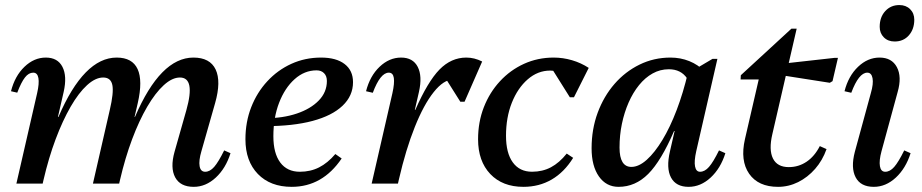

<svg xmlns="http://www.w3.org/2000/svg" viewBox="-20 -723 3629 756"><path d="M742.9 12.7Q689.8 12.7 669.7 -24.8Q649.7 -62.3 667.2 -125.1L713.8 -289.3Q749.9 -417.8 688.5 -417.8Q657.9 -417.8 624.9 -387.7Q591.9 -357.7 559.7 -302.8Q527.6 -247.8 500.2 -174.7Q472.8 -101.6 452.6 -14.8H405L461.6 -262.5H511.4Q611.9 -496.3 741.5 -496.3Q806.8 -496.3 829.1 -449.4Q851.3 -402.4 827 -317L773 -127.5Q762.1 -90.4 766 -68.6Q769.8 -46.7 787.9 -46.7Q806.6 -46.7 823.4 -65.9Q840.1 -85.1 862.7 -130.8L887.6 -119.8Q869 -60.2 829.6 -23.7Q790.2 12.7 742.9 12.7ZM44.5 0 126.2 -356.1Q135 -394.6 131.2 -415.8Q127.3 -436.9 110.9 -436.9Q92.9 -436.9 78.3 -418.1Q63.6 -399.3 47.9 -358.1L23.3 -363.8Q38.6 -423.9 76.4 -460.1Q114.2 -496.3 160.3 -496.3Q207.1 -496.3 225.9 -459.7Q244.7 -423.1 230.7 -361.1L148 0ZM103.8 -14.8 160.4 -262.5H210.1Q310.6 -496.3 439.4 -496.3Q500.9 -496.3 521.8 -451Q542.7 -405.7 522.4 -317L449.2 0H345.9L412.1 -289.3Q428.4 -358.4 422.4 -388.1Q416.4 -417.8 386.4 -417.8Q355.9 -417.8 322.8 -387.7Q289.8 -357.7 258.1 -302.8Q226.4 -247.8 199 -174.7Q171.6 -101.6 151.4 -14.8Z M1128.5 12.7Q1044.5 12.7 995.4 -37.9Q946.4 -88.6 946.4 -174.6Q946.4 -242.6 969.1 -300.8Q991.8 -359 1032.5 -403Q1073.2 -447.1 1127.3 -471.7Q1181.4 -496.3 1244.2 -496.3Q1304 -496.3 1337 -470.8Q1370 -445.4 1370 -399.4Q1370 -345.8 1328.8 -306.6Q1287.6 -267.4 1210.5 -246.8Q1133.5 -226.3 1025.8 -226.3V-257.5Q1093.9 -257.5 1148.3 -275.8Q1202.8 -294.1 1234.9 -327Q1267.1 -359.9 1267.1 -404.2Q1267.1 -423.7 1256 -434.8Q1245 -446 1226.5 -446Q1178.8 -446 1140.1 -411.3Q1101.4 -376.7 1078.9 -318.2Q1056.4 -259.8 1056.4 -186.5Q1056.4 -119.6 1083.5 -83.1Q1110.7 -46.7 1160.7 -46.7Q1202.4 -46.7 1236.3 -63.9Q1270.3 -81.1 1300.4 -116.5L1325.3 -99Q1249.8 12.7 1128.5 12.7Z M1503.2 -17.1 1565.5 -290.3H1615.3Q1664.5 -402.2 1710.6 -449.3Q1756.7 -496.3 1816.2 -496.3Q1848 -496.3 1878.5 -480.8L1809.2 -322.5H1792.5L1718.3 -440.3H1763.4V-409.6Q1727.1 -409.6 1687.8 -360.4Q1648.5 -311.2 1613.3 -223Q1578 -134.9 1550.8 -17.1ZM1443.4 0 1525.1 -356.1Q1533.9 -395.5 1530.7 -416.2Q1527.5 -436.9 1511 -436.9Q1477.5 -436.9 1447.9 -357.7L1421.3 -363.8Q1436.6 -423.9 1474.7 -460.1Q1512.7 -496.3 1559.2 -496.3Q1606 -496.3 1624.8 -459.7Q1643.6 -423.1 1629.6 -361.1L1546.9 0Z M2040.9 12.7Q1958.5 12.7 1910.4 -37.9Q1862.4 -88.6 1862.4 -174.6Q1862.4 -242.6 1885.1 -300.8Q1907.8 -359 1948.5 -403Q1989.2 -447.1 2043.3 -471.7Q2097.4 -496.3 2160.2 -496.3Q2196.5 -496.3 2232.2 -485.9Q2267.8 -475.5 2298.1 -455.7L2240 -340.1H2223.7L2142.7 -469.2H2219.8V-412.9Q2211.4 -423.8 2199.3 -430.8Q2187.3 -437.8 2173.8 -441.4Q2160.3 -445.1 2146.4 -445.1Q2097.7 -445.1 2058.1 -410.8Q2018.5 -376.5 1995.4 -318.6Q1972.4 -260.7 1972.4 -188.3Q1972.4 -120.5 1999.1 -83.7Q2025.8 -46.8 2074.9 -46.8Q2116.2 -46.8 2149.4 -64.4Q2182.5 -82 2211.5 -118.3L2236.8 -101.5Q2201.9 -45.1 2152.4 -16.2Q2102.9 12.7 2040.9 12.7Z M2415.6 12.7Q2367.1 12.7 2338.2 -28.3Q2309.4 -69.3 2309.4 -139.1Q2309.4 -214.2 2333.3 -279Q2357.3 -343.8 2399.6 -392.5Q2441.9 -441.1 2498.4 -468.7Q2554.9 -496.3 2620.1 -496.3Q2659.6 -496.3 2694.2 -482.3Q2728.8 -468.4 2755 -441.5L2710 -310Q2710 -378.4 2685.5 -414.3Q2661.1 -450.3 2613.6 -450.3Q2579.3 -450.3 2549.7 -433.8Q2520.2 -417.4 2496.2 -387.8Q2472.2 -358.2 2455.1 -319.1Q2438 -280 2428.7 -235.2Q2419.4 -190.4 2419.4 -142.1Q2419.4 -65.8 2466.1 -65.8Q2495.3 -65.8 2526.7 -93.9Q2558 -122 2588.3 -172Q2618.6 -222 2644.4 -289.8Q2670.2 -357.6 2688.9 -437.2L2737 -430.9L2695.2 -207.1H2634.2Q2583.2 -89.1 2532.4 -38.2Q2481.7 12.7 2415.6 12.7ZM2691.4 12.7Q2641.6 12.7 2622.1 -24Q2602.5 -60.7 2617.9 -126.9L2690.9 -445.7H2708.4L2785.6 -491.3H2804.8L2721.4 -127.5Q2712.6 -88.1 2716.8 -67.4Q2720.9 -46.7 2736.4 -46.7Q2755.1 -46.7 2771.8 -65.9Q2788.6 -85.1 2811.1 -130.8L2836.1 -119.8Q2817.5 -60.2 2778.1 -23.7Q2738.7 12.7 2691.4 12.7Z M3043.6 12.7Q2965.7 12.7 2929.8 -38.8Q2893.9 -90.4 2913.3 -175.5L2980.3 -465.6L3010.5 -410.2H2896.1L2897 -426.8L3096.2 -610.1H3116.9L3021.2 -195.2Q3006.6 -133 3023.5 -99Q3040.4 -65 3085.9 -65Q3124.4 -65 3155.9 -86.2Q3187.3 -107.3 3208 -147.7L3234.5 -135.9Q3218.7 -91.3 3189.5 -58Q3160.3 -24.7 3122.8 -6Q3085.2 12.7 3043.6 12.7ZM3247.4 -397 3025.7 -431.7 3035.2 -469.4 3265.6 -495.1H3279.4L3258.1 -403.5Z M3420.7 12.7Q3368.7 12.7 3349.1 -24.8Q3329.4 -62.3 3345.9 -125.1L3408.9 -356.1Q3419.8 -393.5 3415.6 -415.2Q3411.5 -436.9 3395 -436.9Q3361.5 -436.9 3331.9 -357.7L3305.3 -363.8Q3320.6 -423.9 3358.7 -460.1Q3396.7 -496.3 3443.2 -496.3Q3491.4 -496.3 3511.5 -458.5Q3531.6 -420.6 3514.6 -361.1L3450.9 -127.5Q3440.9 -90.3 3444.7 -68.5Q3448.5 -46.7 3465.6 -46.7Q3484.4 -46.7 3501.1 -65.9Q3517.8 -85.1 3540.4 -130.8L3565.4 -119.8Q3546.7 -60.2 3507.3 -23.7Q3467.9 12.7 3420.7 12.7ZM3502.6 -559.6Q3476.5 -559.6 3460.2 -575.9Q3443.8 -592.3 3443.8 -617.3Q3443.8 -655.4 3465.6 -679.2Q3487.4 -703.1 3521.1 -703.1Q3547.3 -703.1 3563.6 -686.9Q3580 -670.6 3580 -645.4Q3580 -608.2 3558.7 -583.9Q3537.4 -559.6 3502.6 -559.6Z"/></svg>

Font: Platypi Light
Style: Italic
Weight: 300
Italic angle: -13°
Designer: David Sargent
Foundry: Bolt Cutter Type
Version: Version 1.200